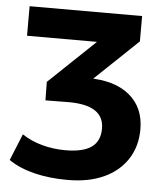

<svg xmlns="http://www.w3.org/2000/svg" viewBox="-51 -541 663 777"><g transform="rotate(5 281.0 -152.5)"><path d="M252 191Q178 191 117 176Q56 161 12 131L56 23Q92 47 137.5 59.5Q183 72 233 72Q304 72 338.5 47.5Q373 23 373 -28Q373 -76 337 -99.5Q301 -123 230 -123L135 -122L134 -197L361 -413L359 -376H38V-496H495V-393L288 -196L240 -227H298Q407 -227 467.5 -177Q528 -127 528 -39Q528 31 494 83Q460 135 398.5 163Q337 191 252 191Z"/></g></svg>

Font: Nunito Sans 10pt ExtraBold
Style: Regular
Weight: 800
Designer: Vernon Adams
Foundry: Vernon Adams
Version: Version 3.101;gftools[0.9.27]